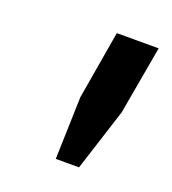

<svg xmlns="http://www.w3.org/2000/svg" viewBox="-67 -740 347 388"><g transform="rotate(20 106.0 -546.5)"><path d="M93 -406 97 -540 122 -687H212L186 -540L143 -406Z"/></g></svg>

Font: Archivo ExtraCondensed SemiBold
Style: Italic
Weight: 600
Width: 2
Italic angle: -10°
Designer: Hector Gatti
Foundry: Omnibus-Type
Version: Version 2.001